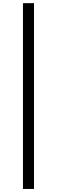

<svg xmlns="http://www.w3.org/2000/svg" viewBox="-20 -982 367 1236"><path d="M198.9 -961.6V234.4H127.8V-961.6Z"/></svg>

Font: TID UI
Style: Regular
Weight: 400
Designer: The TID Project Authors
Foundry: Bakken & Bæck
Version: Version 1.001;hotconv 1.0.109;makeotfexe 2.5.65596